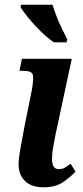

<svg xmlns="http://www.w3.org/2000/svg" viewBox="-20 -786 353 816"><path d="M165 10Q114 10 86.5 -16.5Q59 -43 59 -88Q59 -110 66.5 -153.5Q74 -197 83 -243L115 -402Q124 -451 119.5 -468Q115 -485 79 -485H63L73 -536H285L216 -214Q210 -185 205.5 -158.5Q201 -132 201 -110Q201 -67 230 -67Q244 -67 254.5 -73Q265 -79 280 -90L301 -57Q279 -33 247.5 -11.5Q216 10 165 10ZM209 -606Q183 -624 154.5 -651.5Q126 -679 102.5 -707.5Q79 -736 67 -756L70 -766H203Q210 -743 221 -715Q232 -687 244.5 -661.5Q257 -636 266 -619L263 -606Z"/></svg>

Font: Noto Serif Condensed
Style: Bold Italic
Weight: 700
Width: 3
Italic angle: -12°
Designer: Monotype Design Team
Foundry: Monotype Imaging Inc.
Version: Version 2.014